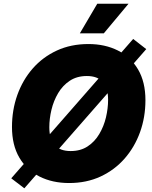

<svg xmlns="http://www.w3.org/2000/svg" viewBox="-20 -974 816 1032"><path d="M351.6 9.8Q261.7 9.8 192.4 -25.1Q123 -60.1 83.7 -127.2Q44.4 -194.3 44.4 -291.5Q44.4 -382.8 73.2 -463.6Q102.1 -544.4 156 -606Q210 -667.5 285.6 -702.4Q361.3 -737.3 455.1 -737.3Q544.4 -737.3 613.5 -702.6Q682.6 -668 722.2 -600.6Q761.7 -533.2 761.7 -435.5Q761.7 -344.2 732.7 -263.7Q703.6 -183.1 649.7 -121.6Q595.7 -60.1 520.3 -25.1Q444.8 9.8 351.6 9.8ZM359.9 -162.1Q413.1 -162.1 451.2 -187.3Q489.3 -212.4 513.7 -253.7Q538.1 -294.9 549.6 -343.3Q561 -391.6 561 -437.5Q561 -565.4 446.8 -565.4Q393.6 -565.4 355.2 -540Q316.9 -514.6 292.5 -473.4Q268.1 -432.1 256.6 -384Q245.1 -335.9 245.1 -290Q245.1 -162.1 359.9 -162.1ZM110.8 38.1 40.5 -15.6 695.8 -764.6 766.1 -710ZM409.2 -794.9 502.9 -954.1H670.9L538.1 -794.9Z"/></svg>

Font: Inter Black
Style: Italic
Weight: 900
Italic angle: -9.39999°
Designer: Rasmus Andersson
Foundry: rsms
Version: Version 4.000;git-a52131595